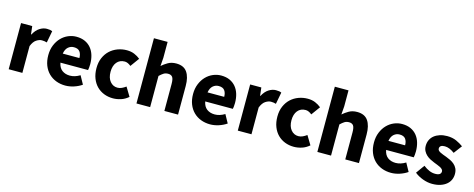

<svg xmlns="http://www.w3.org/2000/svg" viewBox="-34 -1341 4917 1993"><g transform="rotate(15 2424.5 -344.5)"><path d="M65 0V-496H185L195 -409H199Q226 -460 264 -484Q302 -508 340 -508Q361 -508 374.5 -505.5Q388 -503 399 -498L375 -371Q361 -375 349 -377Q337 -379 321 -379Q293 -379 262.5 -359Q232 -339 212 -288V0Z M675 12Q622 12 576 -5.5Q530 -23 496 -56.5Q462 -90 443 -138Q424 -186 424 -248Q424 -308 444 -356.5Q464 -405 496.5 -438.5Q529 -472 571 -490Q613 -508 658 -508Q711 -508 750.5 -490Q790 -472 816.5 -440Q843 -408 856 -364.5Q869 -321 869 -270Q869 -250 867 -232Q865 -214 863 -205H566Q576 -151 610.5 -125.5Q645 -100 695 -100Q748 -100 802 -133L851 -44Q813 -18 766.5 -3Q720 12 675 12ZM565 -302H744Q744 -344 725 -370Q706 -396 661 -396Q626 -396 599.5 -373Q573 -350 565 -302Z M1187 12Q1135 12 1090.5 -5.5Q1046 -23 1013 -56Q980 -89 961 -137.5Q942 -186 942 -248Q942 -310 963 -358.5Q984 -407 1019.5 -440Q1055 -473 1102 -490.5Q1149 -508 1200 -508Q1246 -508 1281.5 -493Q1317 -478 1345 -455L1276 -360Q1241 -389 1209 -389Q1155 -389 1124 -351Q1093 -313 1093 -248Q1093 -183 1124.5 -145Q1156 -107 1204 -107Q1228 -107 1250.5 -117.5Q1273 -128 1293 -143L1351 -47Q1314 -15 1271 -1.5Q1228 12 1187 12Z M1438 0V-701H1585V-529L1578 -440Q1606 -465 1643 -486.5Q1680 -508 1731 -508Q1812 -508 1848.5 -455Q1885 -402 1885 -308V0H1738V-289Q1738 -343 1723.5 -363Q1709 -383 1677 -383Q1649 -383 1629 -370.5Q1609 -358 1585 -335V0Z M2231 12Q2178 12 2132 -5.5Q2086 -23 2052 -56.5Q2018 -90 1999 -138Q1980 -186 1980 -248Q1980 -308 2000 -356.5Q2020 -405 2052.5 -438.5Q2085 -472 2127 -490Q2169 -508 2214 -508Q2267 -508 2306.5 -490Q2346 -472 2372.5 -440Q2399 -408 2412 -364.5Q2425 -321 2425 -270Q2425 -250 2423 -232Q2421 -214 2419 -205H2122Q2132 -151 2166.5 -125.5Q2201 -100 2251 -100Q2304 -100 2358 -133L2407 -44Q2369 -18 2322.5 -3Q2276 12 2231 12ZM2121 -302H2300Q2300 -344 2281 -370Q2262 -396 2217 -396Q2182 -396 2155.5 -373Q2129 -350 2121 -302Z M2527 0V-496H2647L2657 -409H2661Q2688 -460 2726 -484Q2764 -508 2802 -508Q2823 -508 2836.5 -505.5Q2850 -503 2861 -498L2837 -371Q2823 -375 2811 -377Q2799 -379 2783 -379Q2755 -379 2724.5 -359Q2694 -339 2674 -288V0Z M3131 12Q3079 12 3034.5 -5.5Q2990 -23 2957 -56Q2924 -89 2905 -137.5Q2886 -186 2886 -248Q2886 -310 2907 -358.5Q2928 -407 2963.5 -440Q2999 -473 3046 -490.5Q3093 -508 3144 -508Q3190 -508 3225.5 -493Q3261 -478 3289 -455L3220 -360Q3185 -389 3153 -389Q3099 -389 3068 -351Q3037 -313 3037 -248Q3037 -183 3068.5 -145Q3100 -107 3148 -107Q3172 -107 3194.5 -117.5Q3217 -128 3237 -143L3295 -47Q3258 -15 3215 -1.5Q3172 12 3131 12Z M3382 0V-701H3529V-529L3522 -440Q3550 -465 3587 -486.5Q3624 -508 3675 -508Q3756 -508 3792.5 -455Q3829 -402 3829 -308V0H3682V-289Q3682 -343 3667.5 -363Q3653 -383 3621 -383Q3593 -383 3573 -370.5Q3553 -358 3529 -335V0Z M4175 12Q4122 12 4076 -5.5Q4030 -23 3996 -56.5Q3962 -90 3943 -138Q3924 -186 3924 -248Q3924 -308 3944 -356.5Q3964 -405 3996.5 -438.5Q4029 -472 4071 -490Q4113 -508 4158 -508Q4211 -508 4250.5 -490Q4290 -472 4316.5 -440Q4343 -408 4356 -364.5Q4369 -321 4369 -270Q4369 -250 4367 -232Q4365 -214 4363 -205H4066Q4076 -151 4110.5 -125.5Q4145 -100 4195 -100Q4248 -100 4302 -133L4351 -44Q4313 -18 4266.5 -3Q4220 12 4175 12ZM4065 -302H4244Q4244 -344 4225 -370Q4206 -396 4161 -396Q4126 -396 4099.5 -373Q4073 -350 4065 -302Z M4617 12Q4568 12 4516.5 -7Q4465 -26 4427 -57L4493 -149Q4527 -123 4558 -110Q4589 -97 4621 -97Q4654 -97 4669 -108Q4684 -119 4684 -139Q4684 -151 4675.5 -160.5Q4667 -170 4652.5 -178Q4638 -186 4620 -192.5Q4602 -199 4583 -207Q4560 -216 4537 -228Q4514 -240 4495 -257.5Q4476 -275 4464 -298.5Q4452 -322 4452 -353Q4452 -387 4465.5 -416Q4479 -445 4504 -465Q4529 -485 4564 -496.5Q4599 -508 4642 -508Q4699 -508 4742 -488.5Q4785 -469 4817 -445L4751 -357Q4724 -377 4698 -388Q4672 -399 4646 -399Q4590 -399 4590 -360Q4590 -348 4598 -339.5Q4606 -331 4619.5 -324Q4633 -317 4650.5 -310.5Q4668 -304 4687 -297Q4711 -288 4734.5 -276.5Q4758 -265 4777.5 -248Q4797 -231 4809 -206.5Q4821 -182 4821 -148Q4821 -114 4808 -85Q4795 -56 4769 -34.5Q4743 -13 4705 -0.5Q4667 12 4617 12Z"/></g></svg>

Font: Giro Regular
Style: Bold
Weight: 700
Designer: Paul D. Hunt
Foundry: Adobe Systems Incorporated
Version: Version 1.000;PS 1.0;hotconv 1.0.88;makeotf.lib2.5.647800